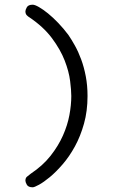

<svg xmlns="http://www.w3.org/2000/svg" viewBox="-20 -714 565 816"><path d="M88 54Q88 43 94 37.5Q100 32 111 24Q162 -10 195 -52Q228 -94 247.5 -138Q267 -182 275 -225Q283 -268 283 -306Q283 -330 278 -370Q273 -410 255 -456.5Q237 -503 201 -551.5Q165 -600 104 -641Q100 -643 94 -649Q88 -655 88 -666Q88 -672 94 -683Q100 -694 119 -694Q128 -694 145.5 -684Q163 -674 184 -657Q205 -640 228 -616Q251 -592 271 -565Q284 -546 298.5 -520Q313 -494 325 -461.5Q337 -429 344.5 -390Q352 -351 352 -306Q352 -242 337 -188.5Q322 -135 298.5 -92Q275 -49 246.5 -16Q218 17 192 38.5Q166 60 146 71Q126 82 119 82Q100 82 94 71Q88 60 88 54Z"/></svg>

Font: CMU Typewriter Custom
Style: Regular
Weight: 500
Monospace: yes
Version: Version 0.7.0